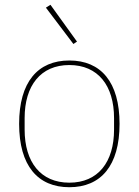

<svg xmlns="http://www.w3.org/2000/svg" viewBox="-20 -771 580 803"><path d="M287 -587 302 -597 191 -751 172 -739ZM270 12C402 12 480 -78 480 -253C480 -428 402 -518 270 -518C138 -518 60 -428 60 -253C60 -78 138 12 270 12ZM270 -7C150 -7 83 -93 83 -229V-277C83 -413 150 -499 270 -499C390 -499 457 -413 457 -277V-229C457 -93 390 -7 270 -7Z"/></svg>

Font: IBM Plex Arabic Thin
Style: Regular
Weight: 100
Designer: Mike Abbink, Paul van der Laan, Pieter van Rosmalen, Wael Morcos, Khajak Apelian
Foundry: Bold Monday
Version: Version 1.0